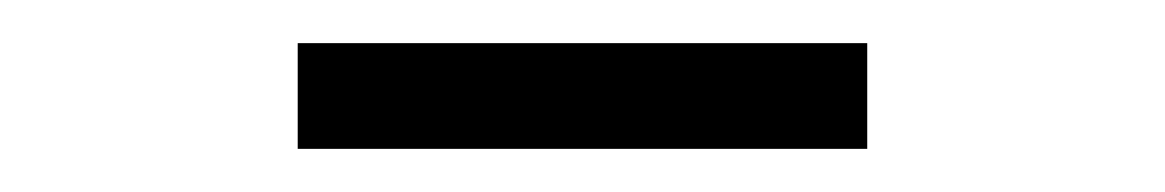

<svg xmlns="http://www.w3.org/2000/svg" viewBox="-20 -744 540 89"><path d="M382 -675H118V-724H382Z"/></svg>

Font: Kaisei Decol Medium
Style: Regular
Weight: 500
Designer: Font-Kai, 金井和夫
Foundry: KAZUO KANAI
Version: Version 5.003